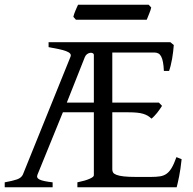

<svg xmlns="http://www.w3.org/2000/svg" viewBox="-20 -794 819 814"><path d="M377.9 -560.5Q377.9 -565.9 373.3 -568.4Q368.7 -570.8 362.3 -570.1Q356 -569.3 349.6 -564.9Q343.3 -560.5 339.8 -552.2L263.2 -358.9H377.9ZM750 -119.1Q745.6 -76.7 739.3 -45.4Q732.9 -14.2 729 0H308.1V-21Q341.3 -27.8 359.6 -35.9Q377.9 -43.9 377.9 -50.8V-317.9H246.6L139.2 -54.2Q132.8 -40 147.9 -32.7Q163.1 -25.4 203.1 -21V0H0V-21Q33.2 -26.9 52 -33.4Q70.8 -40 77.1 -54.2L278.8 -553.2Q282.2 -561.5 277.1 -567.1Q272 -572.8 259.8 -577.4Q247.6 -582 228.8 -585.9Q210 -589.8 186 -594.2V-615.2H702.1L716.8 -603Q715.8 -590.3 714.1 -575.2Q712.4 -560.1 709.7 -544.9Q707 -529.8 703.6 -516.1Q700.2 -502.4 696.8 -493.2H674.8Q673.8 -515.6 670.9 -530.8Q668 -545.9 663.1 -554.9Q658.2 -564 651.1 -567.6Q644 -571.3 634.8 -571.3H456.1V-358.9H653.8L667 -345.2Q662.6 -338.4 657.2 -330.6Q651.9 -322.8 645.8 -315.2Q639.6 -307.6 633.5 -301.3Q627.4 -294.9 622.1 -291Q614.7 -298.3 606.4 -303.2Q598.1 -308.1 586.9 -311.5Q575.7 -314.9 560.5 -316.4Q545.4 -317.9 524.9 -317.9H456.1V-75.2Q456.1 -67.9 459.7 -62.3Q463.4 -56.6 474.4 -52.5Q485.4 -48.3 505.1 -46.1Q524.9 -43.9 557.1 -43.9H620.1Q642.6 -43.9 658.4 -46.4Q674.3 -48.8 686.3 -57.4Q698.2 -65.9 708 -82.5Q717.8 -99.1 728 -127.9ZM621.1 -762.2Q620.1 -756.8 617.7 -749.8Q615.2 -742.7 612.3 -735.6Q609.4 -728.5 606.7 -721.7Q604 -714.8 602.1 -710.4H301.8L291 -722.7Q292 -728 294.4 -734.9Q296.9 -741.7 299.8 -748.8Q302.7 -755.9 305.7 -762.5Q308.6 -769 311 -773.9H610.4Z"/></svg>

Font: Gentium Unicode
Style: Regular
Weight: 400
Version: Version 1.009